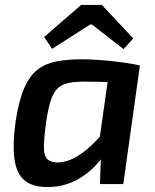

<svg xmlns="http://www.w3.org/2000/svg" viewBox="-20 -742 625 774"><path d="M311 -503Q337 -503 368.5 -501Q400 -499 432 -495.5Q464 -492 493.5 -487.5Q523 -483 544 -478L470 -409Q424 -411 386.5 -412Q349 -413 322 -413Q282 -413 255.5 -407.5Q229 -402 212 -385.5Q195 -369 184.5 -336.5Q174 -304 166 -250Q157 -183 157 -148Q157 -113 171 -100Q185 -87 214 -87Q245 -88 277 -104Q309 -120 342 -150Q375 -180 408 -220L430 -175Q408 -122 370 -80Q332 -38 283 -13.5Q234 11 176 12Q114 13 80.5 -13.5Q47 -40 38.5 -99.5Q30 -159 43 -253Q56 -337 78 -387.5Q100 -438 133 -462.5Q166 -487 210.5 -495Q255 -503 311 -503ZM424 -483 544 -478 477 0H383L387 -113L373 -124ZM391 -722 517 -587 478 -544 351 -643H343L190 -545L158 -593L307 -722Z"/></svg>

Font: Exo 2 SemiBold
Style: Italic
Weight: 600
Italic angle: -8°
Designer: Natanael Gama
Foundry: Natanael Gama
Version: Version 2.010